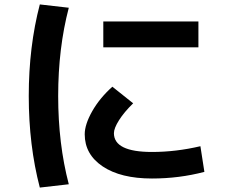

<svg xmlns="http://www.w3.org/2000/svg" viewBox="-20 -794 1040 868"><path d="M447 -580V-697H877V-580ZM291 -759Q243 -576 243 -360Q243 -144 291 39L160 54Q110 -137 110 -360Q110 -583 160 -774ZM886 -133 904 -17Q790 13 667 13Q526 13 444.5 -41.5Q363 -96 363 -187Q363 -231 396.5 -290.5Q430 -350 488 -402L582 -327Q541 -287 518 -250.5Q495 -214 495 -192Q495 -107 667 -107Q775 -107 886 -133Z"/></svg>

Font: M PLUS 1p
Style: Bold
Weight: 700
Version: Version 1.062